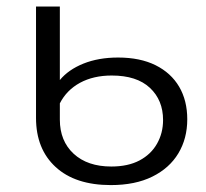

<svg xmlns="http://www.w3.org/2000/svg" viewBox="-20 -545 615 572"><path d="M310.2 6.4Q204.3 6.4 145.8 -47.4Q87.3 -101.1 87.3 -193.8V-525.5H158.3V-306.5Q183.5 -337.3 228.5 -355.5Q273.6 -373.6 331.8 -373.6Q397.4 -373.6 443.5 -350.7Q489.6 -327.7 513.8 -286.5Q537.9 -245.3 537.9 -189.7Q537.9 -132.3 511.3 -88.1Q484.7 -43.9 433.8 -18.8Q382.9 6.4 310.2 6.4ZM311.7 -48.9Q361.3 -48.9 395.6 -67Q429.9 -85.2 447.8 -116.9Q465.8 -148.6 465.8 -187.5Q465.8 -246.6 426.6 -283.3Q387.4 -320 312.9 -320Q258.3 -320 218.3 -298.3Q178.4 -276.5 158.3 -237.1V-188.5Q158.3 -125 199.5 -86.9Q240.8 -48.9 311.7 -48.9Z"/></svg>

Font: Montserrat Alternates Thin
Style: Regular
Weight: 100
Designer: Julieta Ulanovsky
Foundry: Julieta Ulanovsky
Version: Version 9.000